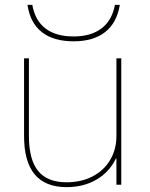

<svg xmlns="http://www.w3.org/2000/svg" viewBox="-20 -760 618 790"><path d="M79 -200V-520H99V-200Q99 -103 137 -56.5Q175 -10 254 -10Q314 -10 360.5 -34Q407 -58 433 -101.5Q459 -145 459 -200V-520H479V0H459V-108H457Q430 -52 377 -21Q324 10 254 10Q79 10 79 -200ZM93 -740H113Q124 -676 167 -643Q210 -610 283 -610Q354 -610 397.5 -643Q441 -676 453 -740H473Q461 -666 412.5 -628Q364 -590 283 -590Q200 -590 152 -628Q104 -666 93 -740Z"/></svg>

Font: Enso Thin
Style: Regular
Weight: 100
Designer: Coji Morishita
Foundry: UNDERFOREST DESIGN
Version: Version 1.000